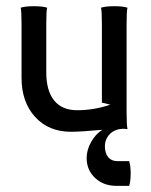

<svg xmlns="http://www.w3.org/2000/svg" viewBox="-20 -422 490 622"><path d="M49.8 -169.9V-341.8Q49.8 -388.2 46.9 -397Q61.5 -401.9 89.8 -401.9Q118.2 -401.9 132.8 -397Q129.9 -388.2 129.9 -341.8V-188Q129.9 -127.9 155.5 -96.4Q181.2 -64.9 230 -64.9Q284.7 -64.9 337.4 -83L310.1 -89.4V-341.8Q310.1 -388.2 307.1 -397Q321.8 -401.9 350.1 -401.9Q378.4 -401.9 393.1 -397Q390.1 -388.2 390.1 -341.8V-58.1Q390.1 -15.6 393.1 -3.9L378.9 -4.9Q377.9 -4.9 364.7 -3.4Q342.8 2 331.3 17.3Q319.8 32.7 319.8 50.8Q319.8 74.7 330.6 87.4Q341.3 100.1 361.3 100.1H398.4Q403.3 114.7 403.3 140.1Q403.3 165.5 398.4 180.2H357.9Q315.4 180.2 288.1 154.5Q260.7 128.9 260.7 89.8Q260.7 64 275.1 38.1Q289.6 12.2 311.5 -1.5Q241.7 4.9 210 4.9Q137.7 4.9 93.8 -43.2Q49.8 -91.3 49.8 -169.9Z"/></svg>

Font: Nikodecs
Style: Medium
Weight: 500
Version: Version 0.29